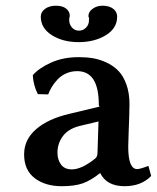

<svg xmlns="http://www.w3.org/2000/svg" viewBox="-20 -639 547 669"><path d="M323.2 -215.8 257.8 -200.2Q218.3 -190.4 199.2 -164.8Q180.2 -139.2 180.2 -106.9Q180.2 -82.5 192.6 -65.7Q205.1 -48.8 230 -48.8Q265.1 -48.8 312 -86.9Q319.8 -92.8 319.8 -107.9ZM414.1 9.8Q351.6 9.8 329.1 -36.1Q295.9 -9.8 267.8 0Q239.7 9.8 194.8 9.8Q137.7 9.8 100.8 -18.3Q64 -46.4 64 -101.1Q64 -152.8 106 -189Q147.9 -225.1 221.2 -242.2L329.1 -268.1H327.1Q324.2 -268.1 324.2 -274.9Q324.2 -391.1 249 -391.1Q228 -391.1 210.2 -383.1Q192.4 -375 180.2 -361.8Q168 -348.6 160.4 -335.9Q152.8 -323.2 147.9 -310.1L111.8 -311Q96.2 -341.8 94.2 -377Q115.2 -401.4 157.5 -420.7Q199.7 -439.9 254.9 -439.9Q281.2 -439.9 304.4 -436Q327.6 -432.1 351.6 -420.9Q375.5 -409.7 392.6 -392.1Q409.7 -374.5 420.4 -344.7Q431.2 -314.9 431.2 -275.9Q431.2 -252.9 430.2 -231Q429.7 -214.4 428.2 -175.8Q426.8 -137.2 426.8 -127.9Q426.8 -49.8 458 -49.8Q467.8 -49.8 497.1 -61L506.8 -25.9Q472.2 9.8 414.1 9.8ZM388.2 -581.1Q388.2 -540.5 348.9 -516.4Q309.6 -492.2 253.9 -492.2Q198.7 -492.2 160.4 -516.6Q122.1 -541 122.1 -581.1Q122.1 -597.2 137 -608.2Q151.9 -619.1 174.8 -619.1Q197.8 -619.1 210.4 -609.1Q223.1 -599.1 223.1 -584Q223.1 -580.1 221.2 -575.2V-568.8Q221.2 -554.2 230.7 -543.2Q240.2 -532.2 254.9 -532.2Q269.5 -532.2 279.8 -542.7Q290 -553.2 290 -567.9V-575.2H291Q288.1 -580.1 288.1 -583Q288.1 -597.7 302.7 -608.4Q317.4 -619.1 336.9 -619.1Q360.8 -619.1 374.5 -608.4Q388.2 -597.7 388.2 -581.1Z"/></svg>

Font: Linear Smooth
Style: Bold
Weight: 700
Designer: Philipp H. Poll, Flanker
Foundry: Philipp H. Poll, reworked by Flanker
Version: Version 1.061 | FøM Fix